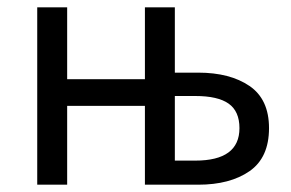

<svg xmlns="http://www.w3.org/2000/svg" viewBox="-20 -506 798 526"><path d="M82 0V-486H164V-289H377V-486H459V-307H523Q610 -307 663.5 -270.5Q717 -234 717 -155Q717 -74 663.5 -37Q610 0 523 0H377V-216H164V0ZM459 -66H515Q636 -66 636 -155Q636 -201 606.5 -222Q577 -243 515 -243H459Z"/></svg>

Font: Pinyin1712
Style: Regular
Weight: 400
Version: Version 1